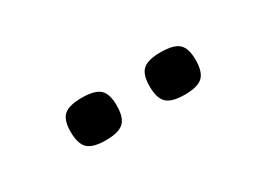

<svg xmlns="http://www.w3.org/2000/svg" viewBox="-16 -1010 632 455"><g transform="rotate(-30 300.0 -782.0)"><path d="M408 -724Q373 -724 359 -737Q345 -750 345 -783Q345 -815 359 -827.5Q373 -840 408 -840Q443 -840 457 -827.5Q471 -815 471 -783Q471 -750 457 -737Q443 -724 408 -724ZM192 -724Q157 -724 143 -737Q129 -750 129 -783Q129 -815 143 -827.5Q157 -840 192 -840Q227 -840 241 -827.5Q255 -815 255 -783Q255 -750 241 -737Q227 -724 192 -724Z"/></g></svg>

Font: Victor Mono Light
Style: Regular
Weight: 300
Monospace: yes
Designer: Rune Bjørnerås
Version: Version 1.561;gftools[0.9.30]